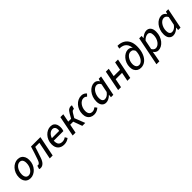

<svg xmlns="http://www.w3.org/2000/svg" viewBox="399 -2424 4332 4332"><g transform="rotate(-45 2565.0 -258.0)"><path d="M215 12Q160 12 120 -12Q80 -36 58 -80.5Q36 -125 36 -186Q36 -256 59 -313.5Q82 -371 120 -413Q158 -455 205.5 -478Q253 -501 303 -501Q357 -501 397 -477Q437 -453 459 -408.5Q481 -364 481 -303Q481 -233 458.5 -175.5Q436 -118 397.5 -76Q359 -34 311.5 -11Q264 12 215 12ZM224 -64Q256 -64 285.5 -82Q315 -100 338 -132.5Q361 -165 374.5 -207.5Q388 -250 388 -299Q388 -360 364 -392.5Q340 -425 293 -425Q262 -425 232.5 -407Q203 -389 180 -356.5Q157 -324 143 -281.5Q129 -239 129 -190Q129 -130 153.5 -97Q178 -64 224 -64Z M533 10Q519 10 509 7.5Q499 5 491 1L517 -83Q522 -82 527.5 -80.5Q533 -79 540 -79Q565 -79 584 -103Q603 -127 621 -179Q648 -256 673.5 -333Q699 -410 722 -489H1022L924 0H831L915 -415H784Q764 -348 742 -283.5Q720 -219 698 -153Q671 -73 629.5 -31.5Q588 10 533 10Z M1284 12Q1193 12 1139 -41.5Q1085 -95 1085 -194Q1085 -263 1108 -319Q1131 -375 1169 -415.5Q1207 -456 1253.5 -478.5Q1300 -501 1348 -501Q1405 -501 1439 -477Q1473 -453 1488 -413Q1503 -373 1503 -322Q1503 -301 1500.5 -282.5Q1498 -264 1493.5 -248Q1489 -232 1485 -219H1153L1161 -289H1420Q1423 -301 1424 -309Q1425 -317 1425 -328Q1425 -354 1417 -376.5Q1409 -399 1389.5 -413Q1370 -427 1338 -427Q1313 -427 1284.5 -412.5Q1256 -398 1232 -370Q1208 -342 1192.5 -301Q1177 -260 1177 -209Q1177 -151 1193 -119.5Q1209 -88 1237 -75.5Q1265 -63 1302 -63Q1333 -63 1359.5 -73Q1386 -83 1408 -99L1442 -42Q1412 -18 1372.5 -3Q1333 12 1284 12Z M1562 0 1659 -489H1752L1713 -292H1804L1864 -397Q1900 -459 1932 -479Q1964 -499 2000 -499Q2018 -499 2033 -494L2007 -402Q2003 -404 1999 -404Q1995 -404 1989 -404Q1974 -404 1957.5 -392Q1941 -380 1919 -342L1865 -251L1964 0H1870L1792 -212H1696L1654 0Z M2241 12Q2188 12 2146.5 -11Q2105 -34 2081.5 -78Q2058 -122 2058 -186Q2058 -253 2080.5 -310Q2103 -367 2141 -410Q2179 -453 2229 -477Q2279 -501 2334 -501Q2380 -501 2412 -483Q2444 -465 2462 -441L2412 -389Q2395 -407 2376 -416Q2357 -425 2329 -425Q2294 -425 2262.5 -406Q2231 -387 2206.5 -354.5Q2182 -322 2167.5 -279.5Q2153 -237 2153 -190Q2153 -130 2179.5 -96.5Q2206 -63 2259 -63Q2288 -63 2314.5 -75.5Q2341 -88 2361 -103L2400 -50Q2372 -25 2332.5 -6.5Q2293 12 2241 12Z M2622 12Q2558 12 2520 -34Q2482 -80 2482 -166Q2482 -236 2504 -297Q2526 -358 2563 -403.5Q2600 -449 2647.5 -475Q2695 -501 2745 -501Q2783 -501 2813.5 -481.5Q2844 -462 2861 -429H2863L2884 -489H2958L2860 0H2784L2791 -70H2788Q2753 -33 2709.5 -10.5Q2666 12 2622 12ZM2658 -64Q2694 -64 2730 -85.5Q2766 -107 2799 -152L2841 -358Q2823 -394 2799 -409Q2775 -424 2750 -424Q2716 -424 2685 -404.5Q2654 -385 2630 -350.5Q2606 -316 2591.5 -272Q2577 -228 2577 -179Q2577 -121 2599 -92.5Q2621 -64 2658 -64Z M3013 0 3110 -489H3203L3164 -292H3367L3406 -489H3498L3400 0H3308L3350 -212H3147L3105 0Z M3737 12Q3685 12 3646 -10.5Q3607 -33 3584.5 -76Q3562 -119 3562 -181Q3562 -246 3584 -302.5Q3606 -359 3642.5 -401Q3679 -443 3723.5 -466.5Q3768 -490 3812 -490Q3851 -490 3878 -476Q3905 -462 3922 -437.5Q3939 -413 3947 -380L3928 -327Q3912 -370 3888.5 -392.5Q3865 -415 3819 -415Q3787 -415 3757.5 -396Q3728 -377 3705 -344Q3682 -311 3668.5 -270Q3655 -229 3655 -185Q3655 -128 3679.5 -95Q3704 -62 3750 -62Q3794 -62 3834 -100.5Q3874 -139 3899 -211Q3924 -283 3924 -384Q3924 -513 3867.5 -577.5Q3811 -642 3693 -642L3708 -716Q3804 -716 3872.5 -678Q3941 -640 3977.5 -568Q4014 -496 4014 -395Q4014 -270 3977.5 -178.5Q3941 -87 3878.5 -37.5Q3816 12 3737 12Z M4036 200 4174 -489H4250L4246 -426H4250Q4286 -457 4327.5 -479Q4369 -501 4412 -501Q4477 -501 4514.5 -455Q4552 -409 4552 -323Q4552 -253 4530.5 -192Q4509 -131 4471.5 -85Q4434 -39 4387 -13.5Q4340 12 4289 12Q4254 12 4224.5 -7Q4195 -26 4177 -55H4175L4158 47L4129 200ZM4285 -65Q4318 -65 4349 -84.5Q4380 -104 4404.5 -138Q4429 -172 4443 -216.5Q4457 -261 4457 -310Q4457 -368 4435.5 -396Q4414 -424 4376 -424Q4345 -424 4307.5 -405Q4270 -386 4239 -349L4194 -128Q4213 -94 4236 -79.5Q4259 -65 4285 -65Z M4766 12Q4702 12 4664 -34Q4626 -80 4626 -166Q4626 -236 4648 -297Q4670 -358 4707 -403.5Q4744 -449 4791.5 -475Q4839 -501 4889 -501Q4927 -501 4957.5 -481.5Q4988 -462 5005 -429H5007L5028 -489H5102L5004 0H4928L4935 -70H4932Q4897 -33 4853.5 -10.5Q4810 12 4766 12ZM4802 -64Q4838 -64 4874 -85.5Q4910 -107 4943 -152L4985 -358Q4967 -394 4943 -409Q4919 -424 4894 -424Q4860 -424 4829 -404.5Q4798 -385 4774 -350.5Q4750 -316 4735.5 -272Q4721 -228 4721 -179Q4721 -121 4743 -92.5Q4765 -64 4802 -64Z"/></g></svg>

Font: Source Sans 3 Medium
Style: Italic
Weight: 500
Italic angle: -11°
Designer: Paul D. Hunt
Foundry: Adobe
Version: Version 3.052;hotconv 1.1.0;makeotfexe 2.6.0